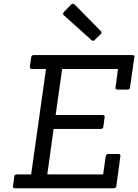

<svg xmlns="http://www.w3.org/2000/svg" viewBox="-20 -1015 745 1035"><path d="M592 0H61Q48 0 50 -12L57 -63Q58 -75 71 -75H148L228 -643H151Q140 -643 141 -655L148 -706Q150 -718 162 -718H693Q705 -718 705 -710Q705 -708 704 -706L681 -545Q679 -532 668 -532H614Q600 -532 603 -545L616 -643H315L280 -395H533Q546 -395 544 -383L537 -332Q536 -320 523 -320H269L235 -75H536L550 -173Q552 -185 564 -185H619Q630 -185 629 -173L607 -12Q606 0 592 0ZM492 -801Q487 -795 482 -795Q477 -795 473 -799L324 -933Q320 -937 320 -941.5Q320 -946 326 -952L362 -989Q367 -995 372 -995Q377 -995 382 -991L522 -849Q527 -844 527 -839.5Q527 -835 522 -830Z"/></svg>

Font: Sanchez
Style: Italic
Weight: 400
Designer: Daniel Hernández
Foundry: LatinoType
Version: Version 1.001